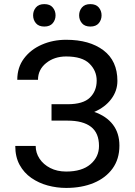

<svg xmlns="http://www.w3.org/2000/svg" viewBox="-20 -918 665 948"><path d="M313.9 -322.4H234.4V-403.4H313.9Q390.6 -403.4 424 -436.1Q457.4 -468.8 457.4 -519.9Q457.4 -568.9 421.5 -604Q385.7 -639.2 306.8 -639.2Q248.2 -639.2 207.9 -606.7Q167.6 -574.2 167.6 -524.1H65.3Q65.3 -585.2 98.5 -629.4Q131.7 -673.7 186.6 -697.6Q241.5 -721.6 306.8 -721.6Q421.9 -721.6 490.8 -669.6Q559.7 -617.5 559.7 -518.5Q559.7 -469.5 529.3 -429Q498.9 -388.5 445.3 -365.4Q505.3 -344.8 537.5 -302.7Q569.6 -260.7 569.6 -198.9Q569.6 -132.8 535.9 -86.1Q502.1 -39.4 442.8 -14.7Q383.5 9.9 306.8 9.9Q260.7 9.9 215.9 -2.1Q171.2 -14.2 134.8 -39.4Q98.4 -64.6 76.9 -103.9Q55.4 -143.1 55.4 -197.4H156.2Q156.2 -163.4 175.2 -134.6Q194.2 -105.8 228.2 -88.4Q262.1 -71 306.8 -71Q384.6 -71 426.7 -107.1Q468.8 -143.1 468.8 -197.4Q468.8 -261.4 429.2 -291.9Q389.6 -322.4 313.9 -322.4ZM143.5 -842.3Q143.5 -864.7 157.3 -881.2Q171.2 -897.7 198.9 -897.7Q226.6 -897.7 240.4 -881.2Q254.3 -864.7 254.3 -842.3Q254.3 -820 240.4 -803.4Q226.6 -786.9 198.9 -786.9Q171.2 -786.9 157.3 -803.4Q143.5 -820 143.5 -842.3ZM370.7 -842.3Q370.7 -864.7 384.6 -881.2Q398.4 -897.7 426.1 -897.7Q453.8 -897.7 467.7 -881.2Q481.5 -864.7 481.5 -842.3Q481.5 -820 467.7 -803.4Q453.8 -786.9 426.1 -786.9Q398.4 -786.9 384.6 -803.4Q370.7 -820 370.7 -842.3Z"/></svg>

Font: Interface
Style: Regular
Weight: 400
Designer: Rasmus Andersson
Foundry: rsms
Version: Version 1.8